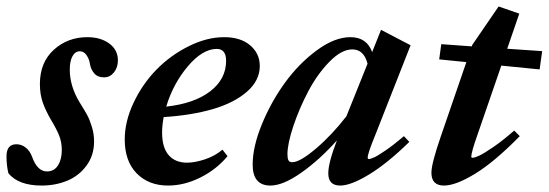

<svg xmlns="http://www.w3.org/2000/svg" viewBox="-42 -559 1686 590"><path d="M85.9 11.2Q15.1 11.2 -16.1 -26.4Q-22 -49.8 -22 -78.6Q-22 -115.7 8.3 -115.7Q24.4 -115.7 37.4 -105.2Q50.3 -94.7 56.6 -77.1Q72.8 -32.2 102.1 -32.2Q124.5 -32.2 136.2 -50.8Q147.9 -69.3 147.9 -98.1Q147.9 -121.6 140.1 -141.6Q132.3 -161.6 115.2 -189.9Q98.1 -219.2 89.4 -244.1Q80.6 -269 80.6 -300.8Q80.6 -367.2 123.3 -406Q166 -444.8 226.6 -444.8Q267.1 -444.8 293.7 -425.3Q320.3 -405.8 320.3 -373.5Q320.3 -351.6 308.1 -336.4Q295.9 -321.3 277.8 -321.3Q258.3 -321.3 247.8 -333.3Q237.3 -345.2 234.4 -362.3Q232.4 -377 224.1 -389.2Q215.8 -401.4 203.6 -401.4Q189 -401.4 180.7 -386.2Q172.4 -371.1 172.4 -345.2Q172.4 -293.9 203.1 -243.7Q217.8 -220.2 225.6 -206.1Q233.4 -191.9 240.2 -169.7Q247.1 -147.5 247.1 -124.5Q247.1 -82 224.1 -50.5Q201.2 -19 165 -3.9Q128.9 11.2 85.9 11.2Z M474.6 11.2Q414.6 11.2 377.9 -26.4Q341.3 -64 341.3 -130.4Q341.3 -186 368.7 -243.7Q396 -301.3 438.7 -345Q481.4 -388.7 537.4 -416.7Q593.3 -444.8 647 -444.8Q697.3 -444.8 726.8 -419.7Q756.3 -394.5 756.3 -356.4Q756.3 -311.5 716.8 -277.1Q677.2 -242.7 611.6 -223.6Q545.9 -204.6 460.9 -199.2Q456.1 -172.4 456.1 -152.3Q456.1 -105.5 476.3 -82.3Q496.6 -59.1 532.7 -59.1Q556.6 -59.1 587.6 -69.3Q618.7 -79.6 641.6 -99.1L657.2 -79.1Q623 -38.1 573.5 -13.4Q523.9 11.2 474.6 11.2ZM624 -408.7Q580.6 -408.7 535.4 -355.5Q490.2 -302.2 468.8 -231.4Q554.7 -240.7 603.8 -278.3Q652.8 -315.9 652.8 -372.1Q652.8 -408.7 624 -408.7Z M789.1 11.2Q734.4 11.2 734.4 -53.2Q734.4 -107.9 762.7 -177Q791 -246.1 833.7 -304.9Q876.5 -363.8 931.4 -404.3Q986.3 -444.8 1034.7 -444.8Q1085 -444.8 1101.6 -398.9L1128.9 -467.3L1219.7 -419.9L1110.4 -142.1Q1087.9 -87.4 1087.9 -74.7Q1087.9 -70.3 1091.3 -70.3Q1096.7 -70.3 1108.4 -75.7Q1120.1 -81.1 1144.5 -97.9Q1168.9 -114.7 1199.2 -140.6L1215.8 -123Q1147.9 -56.6 1092 -22.7Q1036.1 11.2 1003.4 11.2Q966.8 11.2 966.8 -26.4Q966.8 -58.6 993.2 -127.4Q939.5 -67.4 883.5 -28.1Q827.6 11.2 789.1 11.2ZM841.3 -84.5Q841.3 -71.8 844.5 -66.2Q847.7 -60.5 856 -60.5Q879.4 -60.5 928.5 -102.1Q977.5 -143.6 1022.5 -201.7L1087.4 -363.3Q1076.2 -407.2 1040.5 -407.2Q1007.3 -407.2 970.2 -369.1Q933.1 -331.1 905.5 -278.8Q877.9 -226.6 859.6 -172.1Q841.3 -117.7 841.3 -84.5Z M1322.3 11.2Q1283.7 11.2 1283.7 -28.3Q1283.7 -56.6 1313 -141.1L1391.1 -368.2L1307.6 -376.5L1314 -423.3L1407.7 -416.5L1409.2 -420.9L1490.2 -539.1L1553.7 -517.1L1516.6 -409.2L1624 -401.9L1616.2 -345.7L1498.5 -357.4L1425.8 -146.5Q1406.2 -91.3 1406.2 -77.6Q1406.2 -74.2 1410.2 -74.2Q1416.5 -74.2 1430.4 -80.6Q1444.3 -86.9 1473.6 -106.9Q1502.9 -127 1538.1 -157.7L1555.2 -140.6Q1477.5 -61.5 1418 -25.1Q1358.4 11.2 1322.3 11.2Z"/></svg>

Font: Elstob
Style: Bold Italic
Weight: 700
Italic angle: -20°
Designer: Peter S. Baker
Version: Version 1.015